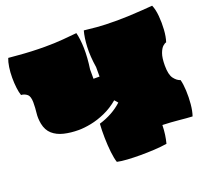

<svg xmlns="http://www.w3.org/2000/svg" viewBox="-140 -885 1282 1189"><g transform="rotate(-20 501.0 -291.0)"><path d="M439 121Q430 95 425 50.5Q420 6 419 -44Q418 -94 421 -137Q465 -150 504 -171.5Q543 -193 573 -221L554 -243Q510 -206 461.5 -184.5Q413 -163 367.5 -154Q322 -145 285 -145Q233 -145 189 -155.5Q145 -166 116 -191.5Q87 -217 78 -262Q71 -300 75 -332.5Q79 -365 79 -402Q79 -442 62 -456Q45 -470 23 -471Q16 -490 12 -522Q8 -554 8 -590Q8 -626 13 -659Q18 -692 27 -714Q53 -712 92 -708.5Q131 -705 176 -703Q221 -701 265 -701Q329 -701 383 -705.5Q437 -710 476 -714Q487 -671 488.5 -610.5Q490 -550 479 -474V-412H519V-474Q507 -550 510 -610.5Q513 -671 525 -714Q560 -710 608 -705.5Q656 -701 741 -701Q778 -701 822.5 -703Q867 -705 908 -708Q949 -711 975 -713Q988 -684 992 -639Q996 -594 993 -548.5Q990 -503 979 -470Q970 -469 956.5 -457Q943 -445 932.5 -416.5Q922 -388 922 -337Q922 -277 941.5 -251.5Q961 -226 983 -220Q991 -191 993 -147Q995 -103 991 -59Q987 -15 976 17Q938 15 889 10Q840 5 782 3Q781 38 777 66Q773 94 766 121Q728 127 682.5 129.5Q637 132 591.5 132Q546 132 506 129.5Q466 127 439 121Z"/></g></svg>

Font: Oi
Style: Regular
Weight: 400
Designer: Kostas Bartsokas, Mohamad Dakak
Foundry: Foundry5
Version: Version 4.000